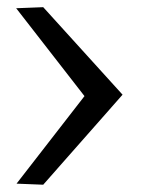

<svg xmlns="http://www.w3.org/2000/svg" viewBox="-20 -549 404 527"><path d="M98.6 -42 25.4 -44.9 211.9 -285.2 24.4 -526.4 98.6 -529.3 316.4 -289.1Z"/></svg>

Font: Puritan
Style: Regular
Weight: 400
Version: 2.0a